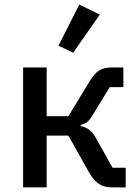

<svg xmlns="http://www.w3.org/2000/svg" viewBox="-20 -811 604 831"><path d="M297 -583 233 -613 323 -791 412 -748ZM80 0V-519H182V-308H276L366 -456Q387 -492 408.5 -505.5Q430 -519 463 -519H514V-434H455L386 -321Q371 -295 359.5 -285Q348 -275 329 -270V-265Q370 -259 395 -214L467 -85H524V0H463Q431 0 408 -15Q385 -30 364 -67L276 -224H182V0Z"/></svg>

Font: Anuphan Medium
Style: Regular
Weight: 500
Designer: Mike Abbink, Paul van der Laan, Pieter van Rosmalen, Mint Tantisuwanna
Foundry: Bold Monday; Cadson Demak
Version: Version 3.002;hotconv 1.0.109;makeotfexe 2.5.65596